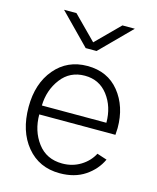

<svg xmlns="http://www.w3.org/2000/svg" viewBox="-117 -850 777 949"><g transform="rotate(15 271.5 -376.0)"><path d="M46.9 -259.8Q46.9 -379.9 110.4 -455.1Q173.8 -530.3 276.4 -530.3Q379.9 -530.3 439.5 -456.5Q499 -382.8 499 -272.5Q499 -260.7 497.1 -237.3H107.4Q107.4 -153.3 152.8 -92.8Q198.2 -32.2 279.3 -32.2Q331.1 -32.2 372.6 -57.6Q414.1 -83 435.5 -124L486.3 -107.4Q460.9 -52.7 408.2 -17.6Q355.5 17.6 279.3 17.6Q173.8 17.6 110.4 -59.1Q46.9 -135.7 46.9 -259.8ZM108.4 -283.2H438.5Q438.5 -365.2 394.5 -422.9Q350.6 -480.5 276.4 -480.5Q200.2 -480.5 155.3 -421.4Q110.4 -362.3 108.4 -283.2ZM91.8 -768.6H155.3L272.5 -650.4L390.6 -768.6H454.1L299.8 -613.3H244.1Z"/></g></svg>

Font: Gothic A1 Light
Style: Regular
Weight: 300
Version: Version 2.50